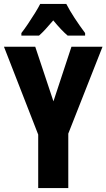

<svg xmlns="http://www.w3.org/2000/svg" viewBox="-20 -950 538 970"><path d="M250 -438 341 -714H498L325 -275V0H173V-270L0 -714H158ZM315 -930Q332 -897 356.5 -859.5Q381 -822 410 -783V-770H322Q291 -796 249 -847Q228 -822 209.5 -802Q191 -782 177 -770H88V-783Q103 -802 121.5 -829.5Q140 -857 157 -884.5Q174 -912 183 -930Z"/></svg>

Font: Noto Sans ExtraCondensed ExtraBold
Style: Regular
Weight: 800
Width: 2
Designer: Monotype Design Team
Foundry: Monotype Imaging Inc.
Version: Version 2.013; ttfautohint (v1.8.4.7-5d5b)